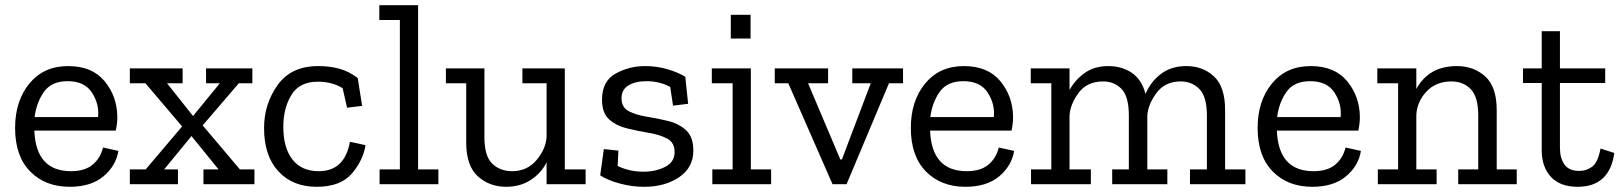

<svg xmlns="http://www.w3.org/2000/svg" viewBox="-20 -708 6230 738"><path d="M435 -128Q426 -71 378 -30.5Q330 10 248 10Q154 10 96 -49Q38 -108 38 -216Q38 -320 93 -387Q148 -454 242 -454Q334 -454 382 -396Q430 -338 431 -259Q431 -233 425 -206H112Q118 -50 253 -50Q306 -50 336 -75Q366 -100 376 -141ZM357 -258Q362 -308 333.5 -352Q305 -396 240 -396Q178 -396 149 -355Q120 -314 113 -258Z M958 0H762V-57H820L716 -185L611 -57H664V0H479V-57H540L680 -222L539 -388H479V-445H682V-388H622L722 -262L825 -388H772V-445H950V-388H898L759 -226L902 -57H958Z M1385 -150Q1376 -92 1332.5 -41Q1289 10 1197 10Q1105 10 1050 -49.5Q995 -109 995 -216Q995 -308 1047 -381Q1099 -454 1203 -454Q1247 -454 1284 -444Q1321 -434 1355 -408L1372 -301L1314 -294L1297 -369Q1257 -394 1202 -394Q1131 -394 1100 -343Q1069 -292 1069 -220Q1069 -140 1104 -95Q1139 -50 1205 -50Q1305 -50 1325 -163Z M1665 0H1439V-57H1517V-631H1438V-688H1587V-57H1665Z M2231 0H2081V-84Q2060 -42 2019.5 -16Q1979 10 1926 10Q1861 10 1816.5 -30.5Q1772 -71 1772 -160V-388H1694V-445H1842V-180Q1842 -108 1872 -79Q1902 -50 1949 -50Q2006 -50 2042.5 -93Q2079 -136 2081 -184V-388H1988V-445H2151V-57H2231Z M2645 -129Q2645 -64 2590.5 -27Q2536 10 2456 10Q2409 10 2362.5 -2.5Q2316 -15 2287 -34L2301 -135L2357 -129L2354 -70Q2400 -48 2453 -48Q2500 -48 2536.5 -66.5Q2573 -85 2573 -123Q2573 -160 2545 -175Q2517 -190 2475.5 -197Q2434 -204 2392 -214Q2350 -224 2322 -248.5Q2294 -273 2294 -325Q2294 -396 2346 -425Q2398 -454 2459 -454Q2505 -454 2545.5 -442Q2586 -430 2614 -413L2625 -309L2567 -302L2556 -374Q2514 -396 2465 -396Q2423 -396 2396 -380Q2369 -364 2369 -330Q2369 -295 2397 -280.5Q2425 -266 2466 -259.5Q2507 -253 2548 -243Q2589 -233 2617 -207.5Q2645 -182 2645 -129Z M2789 -560V-651H2865V-560ZM2944 0H2718V-57H2796V-388H2716V-445H2866V-57H2944Z M3451 -388H3397L3234 0H3180L3010 -388H2958V-445H3163V-388H3086L3210 -95H3216L3327 -388H3256V-445H3451Z M3878 -128Q3869 -71 3821 -30.5Q3773 10 3691 10Q3597 10 3539 -49Q3481 -108 3481 -216Q3481 -320 3536 -387Q3591 -454 3685 -454Q3777 -454 3825 -396Q3873 -338 3874 -259Q3874 -233 3868 -206H3555Q3561 -50 3696 -50Q3749 -50 3779 -75Q3809 -100 3819 -141ZM3800 -258Q3805 -308 3776.5 -352Q3748 -396 3683 -396Q3621 -396 3592 -355Q3563 -314 3556 -258Z M4767 0H4554V-57H4619V-264Q4619 -336 4590.5 -365.5Q4562 -395 4518 -395Q4457 -395 4424 -349Q4391 -303 4390 -261V-57H4467V0H4255V-57H4319V-264Q4319 -337 4291 -366Q4263 -395 4220 -395Q4158 -395 4125.5 -350.5Q4093 -306 4091 -263V-57H4173V0H3943V-57H4021V-388H3942V-445H4091V-362Q4113 -402 4150 -428Q4187 -454 4240 -454Q4292 -454 4330.5 -428Q4369 -402 4383 -347Q4403 -394 4442.5 -424Q4482 -454 4540 -454Q4604 -454 4646.5 -414Q4689 -374 4689 -285V-57H4767Z M5211 -128Q5202 -71 5154 -30.5Q5106 10 5024 10Q4930 10 4872 -49Q4814 -108 4814 -216Q4814 -320 4869 -387Q4924 -454 5018 -454Q5110 -454 5158 -396Q5206 -338 5207 -259Q5207 -233 5201 -206H4888Q4894 -50 5029 -50Q5082 -50 5112 -75Q5142 -100 5152 -141ZM5133 -258Q5138 -308 5109.5 -352Q5081 -396 5016 -396Q4954 -396 4925 -355Q4896 -314 4889 -258Z M5810 0H5585V-57H5662V-264Q5662 -336 5633 -365.5Q5604 -395 5559 -395Q5499 -395 5462.5 -355.5Q5426 -316 5424 -265V-57H5502V0H5276V-57H5354V-388H5274V-445H5424V-366Q5472 -454 5580 -454Q5645 -454 5689 -414Q5733 -374 5733 -285V-57H5810Z M6185 -120Q6167 10 6044 10Q5977 10 5941.5 -28Q5906 -66 5906 -131V-389H5834V-445H5906V-588H5976V-445H6150V-389H5976V-140Q5976 -100 5993.5 -75.5Q6011 -51 6051 -51Q6077 -51 6099.5 -67Q6122 -83 6132 -137Z"/></svg>

Font: Zilla Slab
Style: Regular
Weight: 400
Designer: Typotheque.com
Foundry: Typotheque type foundry
Version: Version 1.1; 2017; ttfautohint (v1.6)